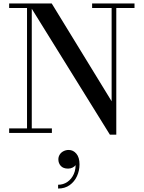

<svg xmlns="http://www.w3.org/2000/svg" viewBox="-20 -770 832 1112"><path d="M164 -750V-26.5H280.5V0H33V-26.5H136.5V-723.5H33V-750ZM759 -750V-723.5H653.5V10H616.5L145 -750H279.5L626.5 -183.5V-723.5H513.5V-750ZM316.5 322V300Q346.5 300 370.5 283.5Q394.5 267 407.5 237.8Q420.5 208.5 417.5 170.5H424.5Q425 177.5 418.5 186Q412 194.5 400.5 200.5Q389 206.5 374.5 206.5Q346 206.5 332 190.8Q318 175 318 153Q318 138 325.8 125.5Q333.5 113 347.5 105.8Q361.5 98.5 378 98.5Q404 98.5 422.2 120Q440.5 141.5 440.5 182Q440.5 218 426 250Q411.5 282 383.8 302Q356 322 316.5 322Z"/></svg>

Font: Bodoni Moda SC 9pt Medium
Style: Regular
Weight: 500
Designer: Owen Earl
Foundry: indestructible type
Version: Version 2.005